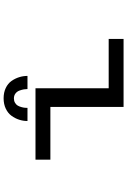

<svg xmlns="http://www.w3.org/2000/svg" viewBox="164 -886 721 1090"><g transform="rotate(-90 525.0 -340.5)"><path d="M383.5 -545.5Q383.5 -570 391 -593Q398.5 -616 413.2 -636.2Q428 -656.5 453.8 -668.8Q479.5 -681 512.5 -681Q545.5 -681 571 -668.8Q596.5 -656.5 610.8 -636.2Q625 -616 632.2 -593Q639.5 -570 639.5 -545.5H565Q565 -555 563.2 -565.8Q561.5 -576.5 556.5 -590.5Q551.5 -604.5 540 -613.5Q528.5 -622.5 511.5 -622.5Q497.5 -622.5 487 -616.2Q476.5 -610 471.2 -601.2Q466 -592.5 462.8 -580.8Q459.5 -569 458.8 -561.2Q458 -553.5 458 -545.5ZM569.5 -84.5H849.5V0H463.5V-415.5H164V-500H569.5Z"/></g></svg>

Font: League Mono Extended
Style: Regular
Weight: 400
Width: 9
Designer: Tyler Finck
Foundry: The League of Moveable Type / Tyler Finck
Version: Version 2.210